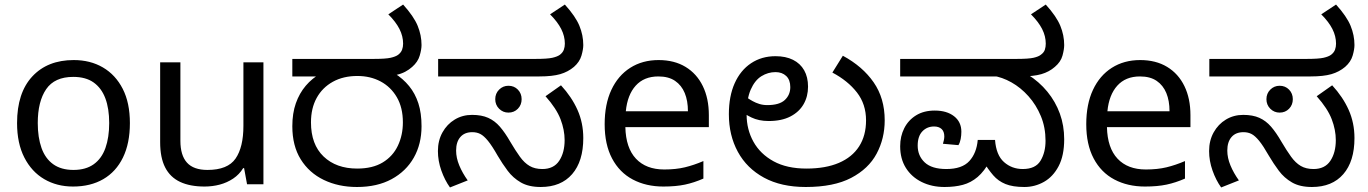

<svg xmlns="http://www.w3.org/2000/svg" viewBox="-20 -810 6013 844"><path d="M551 -269Q551 -180 520.5 -117.5Q490 -55 434 -22.5Q378 10 301 10Q230 10 174.5 -22.5Q119 -55 87 -117.5Q55 -180 55 -269Q55 -402 122 -474Q189 -546 304 -546Q377 -546 432.5 -513.5Q488 -481 519.5 -419.5Q551 -358 551 -269ZM146 -269Q146 -206 162.5 -159.5Q179 -113 214 -88Q249 -63 303 -63Q357 -63 392 -88Q427 -113 443.5 -159.5Q460 -206 460 -269Q460 -333 443 -378Q426 -423 391.5 -447.5Q357 -472 302 -472Q220 -472 183 -418Q146 -364 146 -269Z M1138 -536V0H1066L1053 -71H1049Q1032 -43 1005 -25Q978 -7 946 1.5Q914 10 879 10Q815 10 771.5 -10.5Q728 -31 706 -74Q684 -117 684 -185V-536H773V-191Q773 -127 802 -95Q831 -63 892 -63Q981 -63 1015.5 -113Q1050 -163 1050 -257V-536Z M1549 12Q1468 12 1403.5 -19Q1339 -50 1302 -109.5Q1265 -169 1265 -255Q1265 -312 1280.5 -356Q1296 -400 1324 -433Q1352 -466 1391 -488L1409 -474H1265V-551H1621Q1675 -551 1697 -556Q1719 -561 1730 -569Q1743 -579 1747.5 -591.5Q1752 -604 1752 -618Q1752 -651 1736 -682.5Q1720 -714 1687 -747L1752 -790Q1799 -738 1816 -696.5Q1833 -655 1833 -612Q1833 -593 1825 -565.5Q1817 -538 1792 -516Q1779 -504 1761 -494.5Q1743 -485 1719 -480L1714 -488Q1752 -464 1778.5 -431.5Q1805 -399 1819 -356Q1833 -313 1833 -255Q1833 -177 1799 -117Q1765 -57 1701.5 -22.5Q1638 12 1549 12ZM1550 -69Q1618 -69 1662.5 -96Q1707 -123 1729 -169.5Q1751 -216 1751 -272Q1751 -337 1724.5 -382.5Q1698 -428 1653 -452Q1608 -476 1551 -476Q1489 -476 1443 -450.5Q1397 -425 1372 -379.5Q1347 -334 1347 -272Q1347 -175 1402.5 -122Q1458 -69 1550 -69Z M2357 12Q2304 12 2269.5 -8Q2235 -28 2211.5 -59.5Q2188 -91 2168 -125Q2143 -169 2125 -191Q2107 -213 2091.5 -221Q2076 -229 2056 -229Q2022 -229 2003.5 -207.5Q1985 -186 1985 -148Q1985 -116 1999 -82.5Q2013 -49 2036 -17L1958 14Q1935 -18 1920 -60.5Q1905 -103 1905 -146Q1905 -192 1925 -228Q1945 -264 1979 -284.5Q2013 -305 2055 -305Q2097 -305 2126 -292Q2155 -279 2177.5 -253Q2200 -227 2223 -187Q2246 -148 2265.5 -121Q2285 -94 2308 -80.5Q2331 -67 2364 -67Q2414 -67 2438 -103Q2462 -139 2462 -194Q2462 -239 2444 -286Q2426 -333 2378 -387L2446 -435Q2493 -384 2518.5 -327Q2544 -270 2544 -203Q2544 -101 2495 -44.5Q2446 12 2357 12ZM2215 -315Q2191 -315 2174 -332Q2157 -349 2157 -374Q2157 -399 2174 -416Q2191 -433 2215 -433Q2240 -433 2256.5 -416Q2273 -399 2273 -374Q2273 -349 2256.5 -332Q2240 -315 2215 -315ZM1906 -474V-551H2332Q2386 -551 2408 -556Q2430 -561 2441 -569Q2454 -579 2458.5 -591.5Q2463 -604 2463 -618Q2463 -651 2447 -682.5Q2431 -714 2398 -747L2463 -790Q2510 -738 2527 -696.5Q2544 -655 2544 -612Q2544 -593 2536 -565.5Q2528 -538 2503 -516Q2477 -494 2442.5 -484Q2408 -474 2351 -474Z M2875 -546Q2944 -546 2993.5 -516Q3043 -486 3069.5 -431.5Q3096 -377 3096 -304V-251H2729Q2731 -160 2775.5 -112.5Q2820 -65 2900 -65Q2951 -65 2990.5 -74.5Q3030 -84 3072 -102V-25Q3031 -7 2991 1.5Q2951 10 2896 10Q2820 10 2761.5 -21Q2703 -52 2670.5 -113.5Q2638 -175 2638 -264Q2638 -352 2667.5 -415Q2697 -478 2750.5 -512Q2804 -546 2875 -546ZM2874 -474Q2811 -474 2774.5 -433.5Q2738 -393 2731 -321H3004Q3004 -367 2990 -401Q2976 -435 2947.5 -454.5Q2919 -474 2874 -474Z M3522 12Q3414 12 3338.5 -29Q3263 -70 3223.5 -142.5Q3184 -215 3184 -308Q3184 -387 3209.5 -444Q3235 -501 3281.5 -532Q3328 -563 3389 -563Q3434 -563 3466 -547Q3498 -531 3515 -501Q3532 -471 3532 -429Q3532 -386 3512.5 -352Q3493 -318 3454.5 -298Q3416 -278 3359 -278Q3337 -278 3318 -282Q3299 -286 3283.5 -293.5Q3268 -301 3255 -309L3265 -380Q3275 -373 3288.5 -365.5Q3302 -358 3318 -353Q3334 -348 3353 -348Q3406 -348 3430 -370.5Q3454 -393 3454 -427Q3454 -459 3436 -476Q3418 -493 3389 -493Q3356 -493 3327 -475Q3298 -457 3280 -416Q3262 -375 3262 -306Q3262 -241 3292 -187Q3322 -133 3380.5 -101Q3439 -69 3525 -69Q3609 -69 3667.5 -94Q3726 -119 3756.5 -166.5Q3787 -214 3787 -281Q3787 -352 3747 -403.5Q3707 -455 3639 -491L3685 -565Q3772 -518 3820.5 -448Q3869 -378 3869 -281Q3869 -201 3833.5 -134.5Q3798 -68 3721.5 -28Q3645 12 3522 12Z M4132 12Q4076 12 4031.5 -10Q3987 -32 3962 -72Q3937 -112 3937 -167Q3937 -211 3955 -246.5Q3973 -282 4007 -303Q4041 -324 4089 -324Q4142 -324 4174 -299Q4206 -274 4206 -231Q4206 -215 4203 -199Q4200 -183 4193 -172L4125 -178Q4127 -184 4129 -193.5Q4131 -203 4131 -210Q4131 -232 4119 -243Q4107 -254 4086 -254Q4055 -254 4034.5 -232.5Q4014 -211 4014 -170Q4014 -125 4045 -96Q4076 -67 4140 -67Q4209 -67 4241 -102Q4273 -137 4278 -195H4354Q4359 -128 4393.5 -97.5Q4428 -67 4476 -67Q4532 -67 4554 -103.5Q4576 -140 4576 -191Q4576 -250 4555.5 -299.5Q4535 -349 4501 -387Q4467 -425 4426 -448Q4385 -471 4344 -477L4497 -483Q4548 -451 4584 -407Q4620 -363 4639 -310.5Q4658 -258 4658 -198Q4658 -126 4633.5 -79.5Q4609 -33 4569 -10.5Q4529 12 4483 12Q4432 12 4400 -1Q4368 -14 4346 -39.5Q4324 -65 4302 -101L4333 -105Q4307 -57 4277.5 -32Q4248 -7 4212.5 2.5Q4177 12 4132 12ZM3937 -474V-551H4447Q4501 -551 4523 -556Q4545 -561 4555 -569Q4569 -579 4573 -591.5Q4577 -604 4577 -618Q4577 -651 4561 -682.5Q4545 -714 4512 -747L4577 -790Q4624 -738 4641 -696.5Q4658 -655 4658 -612Q4658 -593 4650.5 -565.5Q4643 -538 4617 -516Q4592 -494 4557.5 -484Q4523 -474 4465 -474Z M4992 -546Q5061 -546 5110.5 -516Q5160 -486 5186.5 -431.5Q5213 -377 5213 -304V-251H4846Q4848 -160 4892.5 -112.5Q4937 -65 5017 -65Q5068 -65 5107.5 -74.5Q5147 -84 5189 -102V-25Q5148 -7 5108 1.5Q5068 10 5013 10Q4937 10 4878.5 -21Q4820 -52 4787.5 -113.5Q4755 -175 4755 -264Q4755 -352 4784.5 -415Q4814 -478 4867.5 -512Q4921 -546 4992 -546ZM4991 -474Q4928 -474 4891.5 -433.5Q4855 -393 4848 -321H5121Q5121 -367 5107 -401Q5093 -435 5064.5 -454.5Q5036 -474 4991 -474Z M5747 12Q5694 12 5659.5 -8Q5625 -28 5601.5 -59.5Q5578 -91 5558 -125Q5533 -169 5515 -191Q5497 -213 5481.5 -221Q5466 -229 5446 -229Q5412 -229 5393.5 -207.5Q5375 -186 5375 -148Q5375 -116 5389 -82.5Q5403 -49 5426 -17L5348 14Q5325 -18 5310 -60.5Q5295 -103 5295 -146Q5295 -192 5315 -228Q5335 -264 5369 -284.5Q5403 -305 5445 -305Q5487 -305 5516 -292Q5545 -279 5567.5 -253Q5590 -227 5613 -187Q5636 -148 5655.5 -121Q5675 -94 5698 -80.5Q5721 -67 5754 -67Q5804 -67 5828 -103Q5852 -139 5852 -194Q5852 -239 5834 -286Q5816 -333 5768 -387L5836 -435Q5883 -384 5908.5 -327Q5934 -270 5934 -203Q5934 -101 5885 -44.5Q5836 12 5747 12ZM5605 -315Q5581 -315 5564 -332Q5547 -349 5547 -374Q5547 -399 5564 -416Q5581 -433 5605 -433Q5630 -433 5646.5 -416Q5663 -399 5663 -374Q5663 -349 5646.5 -332Q5630 -315 5605 -315ZM5296 -474V-551H5722Q5776 -551 5798 -556Q5820 -561 5831 -569Q5844 -579 5848.5 -591.5Q5853 -604 5853 -618Q5853 -651 5837 -682.5Q5821 -714 5788 -747L5853 -790Q5900 -738 5917 -696.5Q5934 -655 5934 -612Q5934 -593 5926 -565.5Q5918 -538 5893 -516Q5867 -494 5832.5 -484Q5798 -474 5741 -474Z"/></svg>

Font: kannada25
Style: Book
Weight: 400
Designer: Jelle Bosma - Monotype Design Team
Foundry: Monotype Imaging Inc.
Version: Version 2.003